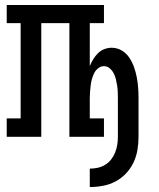

<svg xmlns="http://www.w3.org/2000/svg" viewBox="-20 -550 640 772"><path d="M341 202V128Q358 128 373.5 124.5Q389 121 403 112.5Q417 104 427 91Q437 78 443 63Q449 48 451.5 32Q454 16 454 0V-155Q454 -167 453.5 -180Q453 -193 451 -206Q449 -219 446 -231.5Q443 -244 437 -255.5Q431 -267 421 -275.5Q411 -284 398 -284Q385 -284 374.5 -275.5Q364 -267 358.5 -255.5Q353 -244 349.5 -231.5Q346 -219 344.5 -206Q343 -193 342 -180Q341 -167 341 -155V-74H398V0H259V-457H146V0H7V-74H63V-457H7V-530H398V-457H341V-284Q347 -299 355 -312Q363 -325 374 -336Q385 -347 399.5 -352.5Q414 -358 429 -358Q451 -358 469.5 -347Q488 -336 500 -318Q512 -300 519 -280Q526 -260 530 -239Q534 -218 535.5 -197Q537 -176 537 -155V0Q537 27 532.5 53.5Q528 80 516.5 104Q505 128 486.5 147.5Q468 167 444.5 179.5Q421 192 394.5 197Q368 202 341 202Z"/></svg>

Font: Iosevka Curly Slab Extended
Style: Regular
Weight: 400
Width: 7
Monospace: yes
Designer: Belleve Invis
Foundry: Belleve Invis
Version: Version 11.1.0; ttfautohint (v1.8.3)